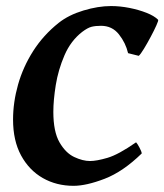

<svg xmlns="http://www.w3.org/2000/svg" viewBox="-20 -599 540 631"><path d="M499.5 -534.2Q501.5 -532.2 494.1 -515.9Q486.8 -499.5 475.3 -478Q463.9 -456.5 452.9 -438.5Q441.9 -420.4 436 -415.5L400.9 -424.3Q393.1 -458 370.8 -486.1Q348.6 -514.2 312 -514.2Q293.9 -514.2 281 -511Q268.1 -507.8 250 -494.1Q212.4 -464.8 191.9 -417.2Q171.4 -369.6 163.3 -319.6Q155.3 -269.5 155.3 -231.4Q155.3 -166.5 175.5 -131.3Q195.8 -96.2 223.9 -83Q252 -69.8 275.9 -69.8Q297.4 -69.8 333.3 -80.3Q369.1 -90.8 427.2 -131.3Q431.2 -127.4 438.2 -114.3Q445.3 -101.1 445.8 -94.7Q384.3 -34.7 324 -11.5Q263.7 11.7 221.7 11.7Q165.5 11.7 120.6 -13.9Q75.7 -39.6 49.3 -88.1Q22.9 -136.7 22.9 -206.1Q22.9 -262.7 39.3 -320.8Q55.7 -378.9 89.1 -431.4Q122.6 -483.9 172.9 -523.9Q205.6 -549.8 254.2 -564.5Q302.7 -579.1 344.7 -579.1Q374.5 -579.1 405.3 -573Q436 -566.9 461.4 -556.9Q486.8 -546.9 499.5 -534.2Z"/></svg>

Font: Dai Banna SIL
Style: Bold Italic
Weight: 700
Italic angle: -11°
Designer: Victor Gaultney
Foundry: SIL International
Version: Version 4.000